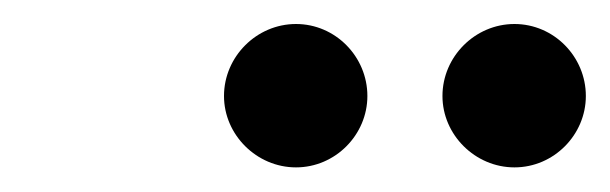

<svg xmlns="http://www.w3.org/2000/svg" viewBox="-20 -980 496 156"><path d="M339.5 -902C339.5 -870.5 366 -844 398 -844C430 -844 456 -870.5 456 -902C456 -934 430 -960.5 398 -960.5C366 -960.5 339.5 -934 339.5 -902ZM162 -902C162 -870.5 188.5 -844 220.5 -844C252.5 -844 278.5 -870.5 278.5 -902C278.5 -934 252.5 -960.5 220.5 -960.5C188.5 -960.5 162 -934 162 -902Z"/></svg>

Font: Bodoni* 96pt Medium
Style: Italic
Weight: 500
Italic angle: -13°
Version: Version 2.3